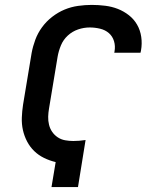

<svg xmlns="http://www.w3.org/2000/svg" viewBox="-20 -763 640 783"><path d="M190 0 207 -102Q182 -108 159.5 -119Q137 -130 119.5 -147Q102 -164 90.5 -186Q79 -208 73.5 -232.5Q68 -257 69 -283.5Q70 -310 74 -336L109 -547Q114 -574 124 -601Q134 -628 151.5 -652Q169 -676 193 -694.5Q217 -713 243.5 -724Q270 -735 298.5 -739Q327 -743 354 -743Q382 -743 409.5 -739.5Q437 -736 461 -726.5Q485 -717 505.5 -701Q526 -685 539 -662.5Q552 -640 556 -612.5Q560 -585 555 -557L553 -548H446L447 -553Q451 -575 445 -595Q439 -615 424 -628Q409 -641 388 -646Q367 -651 346 -651Q322 -651 298.5 -643Q275 -635 256.5 -618Q238 -601 228.5 -578Q219 -555 215 -532L180 -321Q177 -304 176.5 -287Q176 -270 180 -254Q184 -238 193 -225Q202 -212 215.5 -203Q229 -194 245.5 -191Q262 -188 279 -188Q291 -188 303.5 -189Q316 -190 329 -192L298 0Z"/></svg>

Font: Iosevka Aile Semibold Oblique
Style: Regular
Weight: 600
Italic angle: -9°
Designer: Belleve Invis
Foundry: Belleve Invis
Version: Version 31.1.0; ttfautohint (v1.8.4)